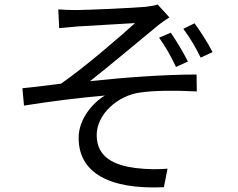

<svg xmlns="http://www.w3.org/2000/svg" viewBox="-20 -784 1040 840"><path d="M727 -641 676 -619C705 -579 730 -534 750 -491L802 -515C780 -559 750 -608 727 -641ZM831 -682 782 -658C810 -621 837 -575 858 -532L910 -556C888 -599 855 -650 831 -682ZM235 -743 239 -661C261 -663 290 -666 316 -668C357 -671 528 -680 571 -683C509 -627 354 -492 247 -418C197 -412 131 -403 78 -398L85 -322C202 -341 334 -357 439 -366C388 -336 324 -265 324 -181C324 -29 456 46 697 35L713 -46C677 -43 629 -42 572 -49C482 -61 403 -94 403 -193C403 -285 496 -366 592 -379C650 -388 744 -389 841 -384L840 -458C699 -458 523 -445 374 -429C453 -491 595 -610 668 -670C682 -682 707 -699 721 -708L670 -764C658 -760 639 -757 616 -754C560 -749 357 -740 314 -740C284 -740 259 -741 235 -743Z"/></svg>

Font: Noto Sans Japanese Regular
Style: Regular
Weight: 400
Designer: Ryoko NISHIZUKA (kana & ideographs); Paul D. Hunt (Latin, Greek & Cyrillic); Wenlong ZHANG (bopomofo); Sandoll Communica
Foundry: Adobe Systems Incorporated
Version: Version 1.000;PS 1;hotconv 1.0.78;makeotf.lib2.5.61930